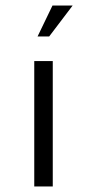

<svg xmlns="http://www.w3.org/2000/svg" viewBox="-20 -675 313 695"><path d="M243 -655 158 -543H116L170 -655ZM171 -454V0H104V-454Z"/></svg>

Font: Tajawal
Style: Regular
Weight: 400
Designer: Boutros Fonts
Foundry: Created by Boutros International 2017
Version: Version 1.700